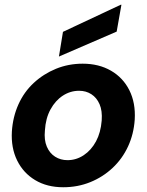

<svg xmlns="http://www.w3.org/2000/svg" viewBox="-20 -776 617 808"><path d="M246 12Q178 12 128 -18Q78 -48 52 -101Q26 -154 30 -223Q34 -284 57.5 -336.5Q81 -389 122 -427Q163 -465 215.5 -486.5Q268 -508 328 -508Q396 -508 447 -478.5Q498 -449 524.5 -396Q551 -343 547 -273Q543 -212 519 -160Q495 -108 454 -69.5Q413 -31 360 -9.5Q307 12 246 12ZM264 -102Q301 -102 332.5 -123Q364 -144 384 -181Q404 -218 408 -269Q411 -310 399 -337.5Q387 -365 364.5 -379.5Q342 -394 313 -394Q276 -394 244.5 -373.5Q213 -353 192.5 -315.5Q172 -278 169 -227Q165 -187 177 -159Q189 -131 212 -116.5Q235 -102 264 -102ZM228 -538 245 -642 488 -756H491L471 -643Z"/></svg>

Font: DM Sans 36pt
Style: Bold Italic
Weight: 700
Italic angle: -10°
Designer: Colophon Foundry, Jonny Pinhorn
Foundry: Colophon Foundry
Version: Version 4.004;gftools[0.9.30]